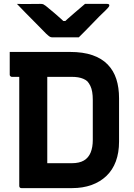

<svg xmlns="http://www.w3.org/2000/svg" viewBox="-20 -967 690 987"><path d="M385 -775Q371 -775 344 -775Q317 -775 290 -775Q263 -775 249 -775Q242 -775 236.5 -778Q231 -781 217 -794Q209 -802 192.5 -819Q176 -836 154.5 -857.5Q133 -879 110.5 -902Q88 -925 67 -947Q93 -946 127.5 -946.5Q162 -947 187 -947Q198 -947 202.5 -945Q207 -943 215 -937Q231 -924 259 -900.5Q287 -877 328 -838L276 -859Q293 -859 309.5 -859Q326 -859 342 -859L291 -836Q330 -873 361.5 -899.5Q393 -926 417 -947H531Q535 -947 537.5 -946Q540 -945 541 -943.5Q542 -942 542 -940Q542 -936 539 -931.5Q536 -927 522 -913Q509 -901 491 -883Q473 -865 454 -845Q435 -825 417 -807Q399 -789 385 -775ZM592 -239Q592 -182 575.5 -137.5Q559 -93 527 -62.5Q495 -32 450.5 -16Q406 0 351 0Q328 0 297 0Q266 0 233 0Q200 0 170 0Q140 0 118 0Q96 0 90 0Q85 0 82 -3Q79 -6 79 -11Q79 -88 79 -165.5Q79 -243 79 -320.5Q79 -398 79 -475.5Q79 -553 79 -630H232L223 -608Q223 -581 223 -549.5Q223 -518 223 -492Q223 -444 223 -399Q223 -354 223 -310Q223 -266 223 -221Q223 -176 223 -128Q235 -128 259 -128Q283 -128 308 -128Q333 -128 348 -128Q388 -128 411.5 -142Q435 -156 446 -183Q457 -210 457 -247V-453Q457 -476 454 -494Q451 -512 444.5 -525.5Q438 -539 429 -549Q420 -557 408 -562Q396 -567 381.5 -569.5Q367 -572 346 -572Q315 -572 275 -572Q235 -572 192.5 -572Q150 -572 111 -572Q72 -572 41 -572Q38 -572 35.5 -573.5Q33 -575 31.5 -577.5Q30 -580 30 -583Q30 -610 30 -641.5Q30 -673 30 -700Q61 -700 100.5 -700Q140 -700 183 -700Q226 -700 266.5 -700Q307 -700 340 -700Q407 -700 455 -683.5Q503 -667 533.5 -635.5Q564 -604 578 -560.5Q592 -517 592 -462Z"/></svg>

Font: Recursive
Style: Bold
Weight: 700
Version: Version 1.085